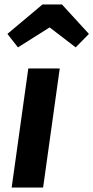

<svg xmlns="http://www.w3.org/2000/svg" viewBox="-20 -835 416 855"><path d="M172 0H32L106 -530H246ZM13 -684 169 -815H256L376 -684L317 -624L201 -713L60 -624Z"/></svg>

Font: Fira Sans SemiBold
Style: Italic
Weight: 600
Italic angle: -8°
Designer: bBox Type GmbH & Carrois Corporate GbR & Edenspiekermann AG
Foundry: bBox Type GmbH & Carrois Corporate GbR & Edenspiekermann AG
Version: Version 4.301